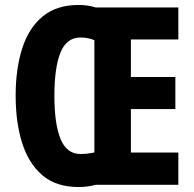

<svg xmlns="http://www.w3.org/2000/svg" viewBox="-20 -837 783 773"><path d="M296 -817Q335 -817 365 -807H698V-678H507V-527H686V-398H507V-223H698V-93H365Q351 -89 334 -86.5Q317 -84 296 -84Q206 -84 150.5 -131.5Q95 -179 69 -262Q43 -345 43 -452Q43 -560 69.5 -642.5Q96 -725 152 -771Q208 -817 296 -817ZM304 -686Q248 -686 223.5 -625.5Q199 -565 199 -451Q199 -337 224 -277Q249 -217 304 -217Q320 -217 335 -219Q350 -221 360 -223V-675Q350 -680 335 -683Q320 -686 304 -686Z"/></svg>

Font: Noto Sans Kannada UI ExtraCondensed ExtraBold
Style: Regular
Weight: 800
Width: 2
Designer: Jelle Bosma - Monotype Design Team
Foundry: Monotype Imaging Inc.
Version: Version 2.005; ttfautohint (v1.8.4.7-5d5b)